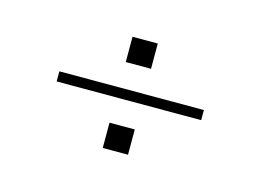

<svg xmlns="http://www.w3.org/2000/svg" viewBox="-46 -588 498 367"><g transform="rotate(15 203.0 -405.0)"><path d="M60 -395V-415H346V-395ZM178 -465V-515H228V-465ZM178 -295V-345H228V-295Z"/></g></svg>

Font: Big Shoulders Stencil Thin
Style: Regular
Weight: 100
Designer: Patric King
Foundry: XO Type Co
Version: Version 2.001